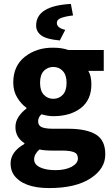

<svg xmlns="http://www.w3.org/2000/svg" viewBox="-20 -752 574 983"><path d="M204.6 -266.6Q224.1 -246.1 252.9 -246.1Q281.7 -246.1 301.3 -266.6Q320.8 -287.1 320.8 -327.6Q320.8 -368.2 301.3 -388.7Q281.7 -409.2 252.9 -409.2Q224.1 -409.2 204.6 -389.2Q185.1 -369.1 185.1 -328.1Q185.1 -287.1 204.6 -266.6ZM330.1 -92.8Q421.9 -92.8 470.7 -63.5Q519.5 -34.2 519 39.1Q519 112.3 442.9 161.6Q366.7 210.9 231.9 210.9Q97.7 210.9 49.8 142.1Q34.2 118.2 34.2 85Q34.2 24.9 105 -15.1V-19Q58.1 -49.8 59.1 -103Q59.1 -129.9 75.2 -154.3Q91.3 -178.7 115.2 -195.8V-200.2Q88.9 -218.8 68.4 -252Q47.9 -285.2 47.9 -329.6Q47.9 -415 107.9 -461.9Q168 -508.8 252.9 -507.8Q296.9 -507.8 330.1 -496.1H511.2V-389.2H432.1Q447.3 -364.3 447.8 -322.8Q448.7 -241.7 394.5 -199.2Q340.3 -157.2 252.9 -157.2Q224.1 -157.2 192.9 -167Q175.8 -153.3 175.3 -131.8Q174.8 -110.8 191.4 -102.1Q208 -93.3 250 -92.8ZM252 19Q205.6 19 182.1 13.2Q154.8 37.1 154.8 63.5Q154.3 89.8 184.6 104.5Q214.8 119.1 264.6 119.1Q314.5 119.1 347.2 101.6Q378.9 84 378.9 59.6Q378.9 35.2 359.4 27.3Q339.8 19.5 303.2 19ZM165 -621.1Q165 -722.2 342.8 -731.9L354 -672.9Q317.9 -668.9 294.4 -660.6Q271 -652.3 271 -634.8Q271 -608.9 314 -599.1L286.1 -544.9Q219.2 -550.8 191.9 -570.3Q165 -589.8 165 -621.1Z"/></svg>

Font: SourceSansPro-Bold
Style: Bold
Weight: 700
Designer: Paul D. Hunt
Foundry: Adobe Systems Incorporated
Version: Version 1.050;PS Version 1.000;hotconv 1.0.70;makeotf.lib2.5